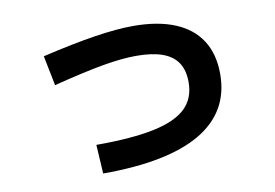

<svg xmlns="http://www.w3.org/2000/svg" viewBox="-63 -640 1064 742"><g transform="rotate(-10 469.0 -268.5)"><path d="M672.3 -287.4Q672.3 -334.1 652.7 -363.9Q633.1 -393.7 593 -408.2Q552.8 -422.8 490.1 -422.8Q434.3 -422.8 359.2 -409.7Q284.1 -396.6 162.1 -365.7L138.6 -483.2Q260.6 -511.8 348.1 -525.2Q435.5 -538.6 498.4 -538.6Q595.5 -538.6 662.3 -510.9Q729.1 -483.3 763.6 -429.5Q798 -375.8 798 -297.8Q798 -149 668.9 -73.1Q539.7 2.8 285.9 2.8L279.1 -110.7Q421.2 -110.7 507.1 -129.1Q593.1 -147.4 632.7 -186Q672.3 -224.5 672.3 -287.4Z"/></g></svg>

Font: WEMIX Pretendard Variable
Style: Regular
Weight: 400
Designer: Base glyphs from Inter by Rasmus Andersson; Hangeul glyphs from Noto Sans CJK(Source Han Sans) by Jang Soo-young and Kan
Foundry: Kil Hyung-jin
Version: Version 1.000;Glyphs 3.2 (3208)